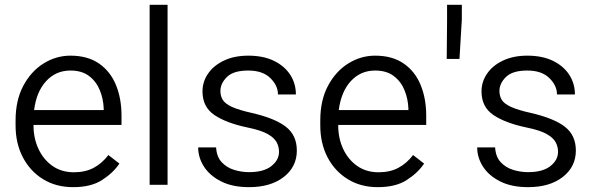

<svg xmlns="http://www.w3.org/2000/svg" viewBox="-20 -770 2472 800"><path d="M284.7 9.8Q213.4 9.8 159.4 -23.4Q105.5 -56.6 75.2 -114.7Q44.9 -172.9 44.9 -247.6V-268.1Q44.9 -352.1 77.1 -412.6Q109.4 -473.1 161.6 -505.6Q213.9 -538.1 273.4 -538.1Q344.7 -538.1 392.1 -505.6Q439.5 -473.1 462.9 -416.5Q486.3 -359.9 486.3 -287.6V-249.5H119.6V-247.6Q119.6 -193.8 140.4 -149.4Q161.1 -105 198.7 -78.6Q236.3 -52.2 288.1 -52.2Q335.4 -52.2 370.1 -70.6Q404.8 -88.9 431.6 -124L477.5 -88.4Q451.7 -49.8 405.5 -20Q359.4 9.8 284.7 9.8ZM273.4 -476.1Q212.9 -476.1 172.4 -432.1Q131.8 -388.2 122.1 -311.5H412.1V-318.4Q410.6 -357.9 396 -394Q381.3 -430.2 351.3 -453.1Q321.3 -476.1 273.4 -476.1Z M678.2 -750V0H603.5V-750Z M1142.6 -137.7Q1142.6 -158.2 1132.8 -177Q1123 -195.8 1095 -211.7Q1066.9 -227.5 1011.2 -238.8Q922.9 -257.3 873.3 -290.8Q823.7 -324.2 823.7 -389.2Q823.7 -429.7 847.2 -463.6Q870.6 -497.6 913.6 -517.8Q956.5 -538.1 1014.6 -538.1Q1077.1 -538.1 1121.3 -516.6Q1165.5 -495.1 1189.2 -458.5Q1212.9 -421.9 1212.9 -376.5H1138.2Q1138.2 -413.6 1106.2 -444.8Q1074.2 -476.1 1014.6 -476.1Q952.6 -476.1 925.5 -449.2Q898.4 -422.4 898.4 -391.1Q898.4 -369.6 908.4 -353.5Q918.5 -337.4 946.8 -324.5Q975.1 -311.5 1029.8 -299.3Q1126.5 -276.9 1171.6 -241.5Q1216.8 -206.1 1216.8 -142.6Q1216.8 -75.2 1162.4 -32.7Q1107.9 9.8 1017.6 9.8Q949.2 9.8 901.9 -13.9Q854.5 -37.6 830.1 -75.4Q805.7 -113.3 805.7 -155.8H880.4Q882.8 -116.2 904.1 -93.8Q925.3 -71.3 956.1 -62Q986.8 -52.7 1017.6 -52.7Q1078.6 -52.7 1110.6 -77.9Q1142.6 -103 1142.6 -137.7Z M1554.2 9.8Q1482.9 9.8 1429 -23.4Q1375 -56.6 1344.7 -114.7Q1314.5 -172.9 1314.5 -247.6V-268.1Q1314.5 -352.1 1346.7 -412.6Q1378.9 -473.1 1431.2 -505.6Q1483.4 -538.1 1543 -538.1Q1614.3 -538.1 1661.6 -505.6Q1709 -473.1 1732.4 -416.5Q1755.9 -359.9 1755.9 -287.6V-249.5H1389.2V-247.6Q1389.2 -193.8 1409.9 -149.4Q1430.7 -105 1468.3 -78.6Q1505.9 -52.2 1557.6 -52.2Q1605 -52.2 1639.6 -70.6Q1674.3 -88.9 1701.2 -124L1747.1 -88.4Q1721.2 -49.8 1675 -20Q1628.9 9.8 1554.2 9.8ZM1543 -476.1Q1482.4 -476.1 1441.9 -432.1Q1401.4 -388.2 1391.6 -311.5H1681.6V-318.4Q1680.2 -357.9 1665.5 -394Q1650.9 -430.2 1620.8 -453.1Q1590.8 -476.1 1543 -476.1Z M1904.3 -750V-689L1894.5 -524.4H1841.3L1842.8 -682.6V-750Z M2305.2 -137.7Q2305.2 -158.2 2295.4 -177Q2285.6 -195.8 2257.6 -211.7Q2229.5 -227.5 2173.8 -238.8Q2085.4 -257.3 2035.9 -290.8Q1986.3 -324.2 1986.3 -389.2Q1986.3 -429.7 2009.8 -463.6Q2033.2 -497.6 2076.2 -517.8Q2119.1 -538.1 2177.2 -538.1Q2239.7 -538.1 2283.9 -516.6Q2328.1 -495.1 2351.8 -458.5Q2375.5 -421.9 2375.5 -376.5H2300.8Q2300.8 -413.6 2268.8 -444.8Q2236.8 -476.1 2177.2 -476.1Q2115.2 -476.1 2088.1 -449.2Q2061 -422.4 2061 -391.1Q2061 -369.6 2071 -353.5Q2081.1 -337.4 2109.4 -324.5Q2137.7 -311.5 2192.4 -299.3Q2289.1 -276.9 2334.2 -241.5Q2379.4 -206.1 2379.4 -142.6Q2379.4 -75.2 2325 -32.7Q2270.5 9.8 2180.2 9.8Q2111.8 9.8 2064.5 -13.9Q2017.1 -37.6 1992.7 -75.4Q1968.3 -113.3 1968.3 -155.8H2043Q2045.4 -116.2 2066.7 -93.8Q2087.9 -71.3 2118.7 -62Q2149.4 -52.7 2180.2 -52.7Q2241.2 -52.7 2273.2 -77.9Q2305.2 -103 2305.2 -137.7Z"/></svg>

Font: Vazirmatn RD UI Light
Style: Regular
Weight: 300
Designer: Saber Rastikerdar
Foundry: Saber Rastikerdar
Version: Version 33.003